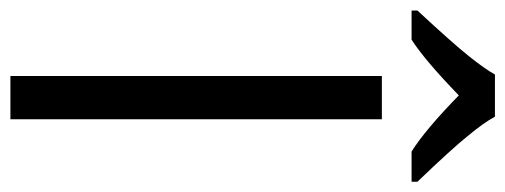

<svg xmlns="http://www.w3.org/2000/svg" viewBox="-349 -650 971 369"><g transform="rotate(90 136.5 -465.5)"><path d="M301.3 -771H243.2Q201.2 -797.4 135.3 -861.8Q68.4 -796.9 28.3 -771H-27.8V-782.2Q35.2 -850.1 60.1 -881.3Q85 -912.6 95.2 -931.2H176.3Q188 -909.2 213.9 -878.4Q236.3 -850.1 301.3 -782.2ZM181.2 0H98.1V-713.9H181.2Z"/></g></svg>

Font: Open Sans Hebrew
Style: Regular
Weight: 400
Foundry: Ascender Corporation, Yanek Iontef
Version: Version 2.001;PS 002.001;hotconv 1.0.70;makeotf.lib2.5.58329